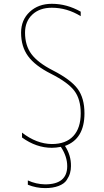

<svg xmlns="http://www.w3.org/2000/svg" viewBox="-20 -760 540 1000"><path d="M254.9 -393.6Q348.6 -345.7 384.3 -297.4Q419.9 -249 419.9 -169.9Q419.9 -36.1 318.4 0Q350.6 48.8 349.6 105.5Q349.6 124 344.7 141.6Q339.8 159.2 327.1 178.2Q314.5 197.3 285.2 208.5Q255.9 219.7 214.8 219.7Q168.9 219.7 125 202.1V179.7Q167 199.2 214.8 200.2Q330.1 200.2 330.1 105.5Q330.1 54.7 296.9 4.9Q271.5 9.8 250 9.8Q168.9 9.8 94.7 -43.9V-69.3Q169.9 -10.7 250 -9.8Q323.2 -9.8 361.8 -51.3Q400.4 -92.8 400.4 -169.9Q400.4 -243.2 367.2 -287.1Q334 -331.1 245.1 -376Q162.1 -418 126 -467.8Q89.8 -517.6 89.8 -589.8Q89.8 -656.2 134.8 -698.2Q179.7 -740.2 250 -740.2Q328.1 -740.2 400.4 -699.2V-675.8Q329.1 -719.7 250 -719.7Q186.5 -719.7 148.4 -684.1Q110.4 -648.4 110.4 -589.8Q110.4 -523.4 143.6 -478.5Q176.8 -433.6 254.9 -393.6Z"/></svg>

Font: Mgen+ 1m thin
Style: Regular
Weight: 100
Designer: [Source Han Sans]
Ryoko NISHIZUKA  (kana & ideographs); Paul D. Hunt (Latin, Greek & Cyrillic); Wenlong ZHANG  (bopomofo
Version: Version 1.059.20150602